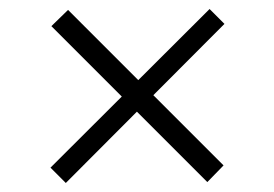

<svg xmlns="http://www.w3.org/2000/svg" viewBox="-20 -544 609 426"><path d="M126 -138 92 -172 445 -524 478 -491ZM440 -140 94 -486 131 -522 476 -177Z"/></svg>

Font: Hedvig Letters Serif 18pt
Style: Regular
Weight: 400
Designer: Alexander Örn & Tor Weibull
Foundry: Kanon Foundry
Version: Version 1.000